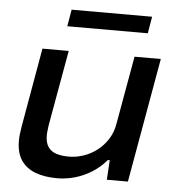

<svg xmlns="http://www.w3.org/2000/svg" viewBox="-51 -748 738 808"><g transform="rotate(5 317.5 -344.0)"><path d="M220 12Q166 12 127 -3Q88 -18 67 -49.5Q46 -81 46 -131Q46 -146 48 -162Q50 -178 53 -196L111 -526H222L165 -206Q164 -195 162.5 -184.5Q161 -174 161 -164Q161 -133 173.5 -115Q186 -97 208.5 -90Q231 -83 261 -83Q292 -83 323 -93.5Q354 -104 380 -124Q406 -144 424.5 -173Q443 -202 449 -239L500 -526H611L518 0H429L434 -83H426Q398 -50 363.5 -29Q329 -8 292.5 2Q256 12 220 12ZM207 -629 219 -700H559L547 -629Z"/></g></svg>

Font: Archivo SemiExpanded Medium
Style: Italic
Weight: 500
Width: 6
Italic angle: -10°
Designer: Hector Gatti
Foundry: Omnibus-Type
Version: Version 2.001